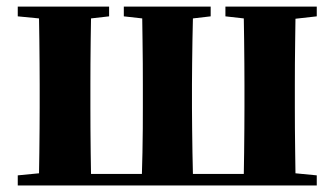

<svg xmlns="http://www.w3.org/2000/svg" viewBox="-20 -566 1021 586"><path d="M946.8 -516.1 881.8 -508.8Q881.3 -480 880.9 -443.8Q880.4 -407.7 880.1 -371.8Q879.9 -335.9 879.9 -308.1V-237.8Q879.9 -210 880.1 -174.1Q880.4 -138.2 880.9 -102.1Q881.3 -65.9 881.8 -37.1L946.8 -30.8V0H34.2V-30.8L99.1 -37.1Q99.6 -65.9 100.1 -102.1Q100.6 -138.2 100.8 -174.1Q101.1 -210 101.1 -237.8V-308.1Q101.1 -335.9 100.8 -371.8Q100.6 -407.7 100.1 -444.1Q99.6 -480.5 99.1 -509.8L34.2 -516.1V-545.9H313V-516.1L257.8 -509.8Q257.3 -480.5 256.8 -444.1Q256.3 -407.7 256.1 -371.8Q255.9 -335.9 255.9 -308.1V-237.8Q255.9 -209.5 256.1 -173.1Q256.3 -136.7 256.8 -100.3Q257.3 -64 257.8 -35.2H413.1Q414.1 -64 414.8 -100.3Q415.5 -136.7 415.8 -173.1Q416 -209.5 416 -237.8V-308.1Q416 -336.4 415.8 -372.6Q415.5 -408.7 415 -444.8Q414.6 -481 414.1 -509.8L357.9 -516.1V-545.9H623V-516.1L568.8 -509.8Q567.9 -480.5 567.4 -444.1Q566.9 -407.7 566.4 -371.8Q565.9 -335.9 565.9 -308.1V-237.8Q565.9 -209.5 566.4 -173.1Q566.9 -136.7 567.4 -100.3Q567.9 -64 568.8 -35.2H724.1Q724.6 -64 725.1 -100.3Q725.6 -136.7 725.8 -173.1Q726.1 -209.5 726.1 -237.8V-308.1Q726.1 -335.9 725.8 -371.8Q725.6 -407.7 725.1 -444.1Q724.6 -480.5 724.1 -509.8L668 -516.1V-545.9H946.8Z"/></svg>

Font: Source Han Serif JP Heavy
Style: Regular
Weight: 900
Designer: Ryoko NISHIZUKA  (kana & ideographs); Frank Grießhammer (Latin, Greek & Cyrillic); Wenlong ZHANG  (bopomofo); Sandoll Co
Foundry: Adobe Systems Incorporated
Version: Version 1.001;PS 1.001;hotconv 16.6.54;makeotf.lib2.5.65590